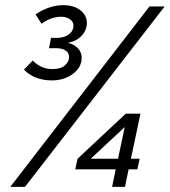

<svg xmlns="http://www.w3.org/2000/svg" viewBox="-20 -725 659 745"><path d="M181 -413Q148 -413 120.5 -423.5Q93 -434 73 -455L107 -490Q123 -474 141.5 -465.5Q160 -457 184 -457Q215 -457 231.5 -471Q248 -485 248 -504Q248 -520 234.5 -529Q221 -538 198 -538H170L178 -578H201Q229 -578 247 -591.5Q265 -605 265 -626Q265 -641 251 -650.5Q237 -660 217 -660Q199 -660 181 -654Q163 -648 141 -633L118 -669Q142 -686 170 -695.5Q198 -705 225 -705Q266 -705 291.5 -685.5Q317 -666 317 -636Q317 -608 297 -586.5Q277 -565 244 -559Q268 -553 282.5 -537.5Q297 -522 297 -501Q297 -464 263 -438.5Q229 -413 181 -413ZM415 0 429 -68H272L281 -109L468 -284H525L488 -109H522L513 -68H479L465 0ZM332 -109H438L464 -232ZM20 0 560 -700H619L77 0Z"/></svg>

Font: Red Hat Mono
Style: Italic
Weight: 300
Italic angle: -12°
Monospace: yes
Designer: Pentagram, MCKL
Foundry: Pentagram, MCKL
Version: Version 1.023